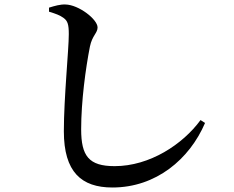

<svg xmlns="http://www.w3.org/2000/svg" viewBox="-20 -789 1040 854"><path d="M198 -737C228 -728 247 -721 263 -709C281 -696 286 -680 286 -637C286 -569 264 -353 264 -205C264 -24 342 45 480 45C674 45 823 -81 892 -242L872 -255C793 -147 646 -50 490 -50C375 -50 341 -95 341 -214C341 -338 361 -486 380 -582C390 -631 414 -642 414 -667C414 -703 330 -768 271 -769C248 -770 224 -763 198 -755Z"/></svg>

Font: Noto Serif JP SemiBold
Style: Regular
Weight: 600
Designer: Ryoko NISHIZUKA 西塚涼子 (kana & ideographs); Frank Grießhammer (Latin, Greek & Cyrillic); Wenlong ZHANG 张文龙 (bopomofo); San
Foundry: Adobe
Version: Version 2.001;hotconv 1.1.0;makeotfexe 2.6.0